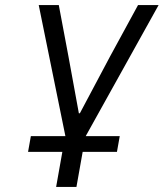

<svg xmlns="http://www.w3.org/2000/svg" viewBox="-20 -536 644 756"><path d="M90.5 62 101.5 0H237.5L132.5 -516H211.5L249.5 -314L290.5 -90H294.5L413.5 -314L523.5 -516H604.5L317.5 0H451.5L440.5 62H305.5L281 200H201L225.5 62Z"/></svg>

Font: JuliaMono Italic
Style: Regular
Weight: 400
Italic angle: -9°
Monospace: yes
Designer: cormullion
Foundry: corm
Version: Version 0.049; ttfautohint (v1.8.4)